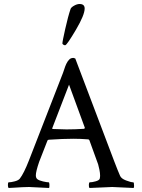

<svg xmlns="http://www.w3.org/2000/svg" viewBox="-20 -937 708 960"><path d="M377.9 -917Q403.3 -917 403.3 -894.5Q403.3 -862.3 359.9 -788.6Q316.4 -714.8 306.6 -710.9H303.7Q300.8 -710.9 296.4 -713.9Q292 -716.8 292 -719.7Q292 -729.5 306.2 -792.5Q320.3 -855.5 333 -892.6Q335.9 -900.4 350.6 -908.7Q365.2 -917 377.9 -917ZM356.4 -644.5 551.8 -128.9Q569.3 -83 580.1 -58.6Q585.9 -43.9 610.4 -34.7Q634.8 -25.4 646.5 -25.4Q650.4 -25.4 650.4 -6.8Q650.4 -2.9 648.4 2.9Q550.8 -2 541 -2Q540 -2 427.7 2.9Q423.8 -1 424.3 -13.2Q424.8 -25.4 428.7 -25.4Q440.4 -25.4 458 -30.3Q475.6 -35.2 478.5 -43Q480.5 -50.8 480.5 -58.6Q480.5 -71.3 477.1 -88.4Q473.6 -105.5 470.7 -115.2L466.8 -126L426.8 -236.3Q423.8 -240.2 420.9 -240.2Q382.8 -243.2 346.7 -243.2Q295.9 -243.2 222.7 -238.3L217.8 -235.4L175.8 -127.9Q159.2 -79.1 159.2 -60.5Q159.2 -46.9 167 -41Q175.8 -34.2 195.3 -29.8Q214.8 -25.4 223.6 -25.4Q226.6 -25.4 227.1 -13.7Q227.5 -2 225.6 2.9Q127.9 -2 125 -2Q105.5 -2 90.8 -1Q76.2 0 58.1 1Q40 2 23.4 2.9Q19.5 -1 19.5 -11.7Q19.5 -25.4 23.4 -25.4Q35.2 -25.4 53.7 -30.3Q72.3 -35.2 79.1 -43.9Q99.6 -70.3 125 -135.7L294.9 -572.3Q296.9 -577.1 300.3 -587.9Q303.7 -598.6 305.7 -604Q307.6 -609.4 311.5 -617.7Q315.4 -626 318.4 -629.9Q321.3 -633.8 325.7 -638.7Q330.1 -643.6 335.4 -645.5Q340.8 -647.5 347.7 -647.5ZM243.2 -292Q293.9 -290 312.5 -290Q355.5 -290 401.4 -293L404.3 -297.9L325.2 -513.7L241.2 -295.9Q241.2 -292 243.2 -292Z"/></svg>

Font: Crimson Text
Style: Roman
Weight: 400
Version: Version 0.13